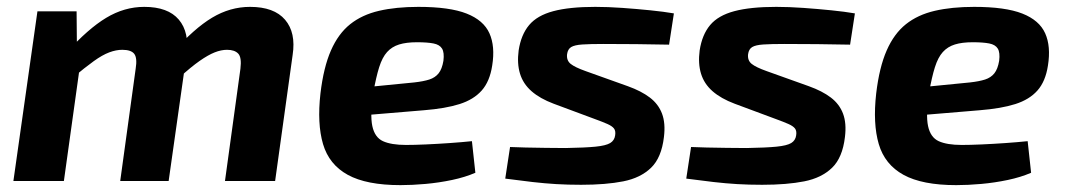

<svg xmlns="http://www.w3.org/2000/svg" viewBox="-20 -527 3100 559"><path d="M203 -494 204 -380 217 -366 166 0H19L89 -494ZM400 -507Q469 -507 500.5 -470Q532 -433 523 -367L471 0H330L375 -327Q380 -358 371 -370Q362 -382 336 -382Q318 -382 298 -374.5Q278 -367 253 -349Q228 -331 192 -301L174 -374Q236 -443 289 -475Q342 -507 400 -507ZM708 -507Q778 -507 810 -469.5Q842 -432 832 -367L781 0H635L680 -327Q684 -360 673.5 -371Q663 -382 641 -382Q624 -382 605 -374.5Q586 -367 561 -349.5Q536 -332 502 -301L483 -374Q545 -444 597.5 -475.5Q650 -507 708 -507Z M1198 -507Q1289 -507 1338.5 -487.5Q1388 -468 1405 -430Q1422 -392 1413 -336Q1406 -290 1382.5 -263.5Q1359 -237 1318 -224Q1277 -211 1214 -206L962 -185L973 -266L1186 -287Q1213 -290 1230 -295.5Q1247 -301 1257 -313.5Q1267 -326 1271 -350Q1274 -374 1267 -385.5Q1260 -397 1242 -400.5Q1224 -404 1194 -404Q1163 -404 1142 -397.5Q1121 -391 1107 -375.5Q1093 -360 1084 -331.5Q1075 -303 1067 -258Q1057 -193 1064 -160Q1071 -127 1095 -116Q1119 -105 1162 -105Q1186 -105 1220 -106.5Q1254 -108 1289.5 -110.5Q1325 -113 1354 -116L1364 -24Q1334 -11 1296 -3Q1258 5 1219 8.5Q1180 12 1146 12Q1047 12 992.5 -18Q938 -48 920.5 -107.5Q903 -167 913 -255Q922 -331 943.5 -380Q965 -429 999.5 -456.5Q1034 -484 1083.5 -495.5Q1133 -507 1198 -507Z M1713 -507Q1750 -507 1792 -504Q1834 -501 1873.5 -497Q1913 -493 1942 -488L1928 -397Q1880 -398 1832.5 -398.5Q1785 -399 1736 -399Q1698 -399 1675.5 -397.5Q1653 -396 1643 -390Q1633 -384 1631 -369Q1629 -351 1641.5 -341Q1654 -331 1685 -320L1808 -276Q1847 -262 1872 -243Q1897 -224 1907.5 -196Q1918 -168 1913 -128Q1906 -68 1875.5 -38.5Q1845 -9 1794.5 1Q1744 11 1672 11Q1633 11 1599.5 9Q1566 7 1531 3Q1496 -1 1451 -7L1465 -99Q1483 -98 1510.5 -97.5Q1538 -97 1568.5 -96.5Q1599 -96 1627 -96Q1684 -97 1714 -100Q1744 -103 1756.5 -110.5Q1769 -118 1771 -133Q1773 -146 1767.5 -153Q1762 -160 1748.5 -166Q1735 -172 1713 -180L1592 -225Q1552 -240 1527.5 -261.5Q1503 -283 1494 -312.5Q1485 -342 1490 -380Q1497 -426 1520.5 -454Q1544 -482 1591 -494.5Q1638 -507 1713 -507Z M2240 -507Q2277 -507 2319 -504Q2361 -501 2400.5 -497Q2440 -493 2469 -488L2455 -397Q2407 -398 2359.5 -398.5Q2312 -399 2263 -399Q2225 -399 2202.5 -397.5Q2180 -396 2170 -390Q2160 -384 2158 -369Q2156 -351 2168.5 -341Q2181 -331 2212 -320L2335 -276Q2374 -262 2399 -243Q2424 -224 2434.5 -196Q2445 -168 2440 -128Q2433 -68 2402.5 -38.5Q2372 -9 2321.5 1Q2271 11 2199 11Q2160 11 2126.5 9Q2093 7 2058 3Q2023 -1 1978 -7L1992 -99Q2010 -98 2037.5 -97.5Q2065 -97 2095.5 -96.5Q2126 -96 2154 -96Q2211 -97 2241 -100Q2271 -103 2283.5 -110.5Q2296 -118 2298 -133Q2300 -146 2294.5 -153Q2289 -160 2275.5 -166Q2262 -172 2240 -180L2119 -225Q2079 -240 2054.5 -261.5Q2030 -283 2021 -312.5Q2012 -342 2017 -380Q2024 -426 2047.5 -454Q2071 -482 2118 -494.5Q2165 -507 2240 -507Z M2816 -507Q2907 -507 2956.5 -487.5Q3006 -468 3023 -430Q3040 -392 3031 -336Q3024 -290 3000.5 -263.5Q2977 -237 2936 -224Q2895 -211 2832 -206L2580 -185L2591 -266L2804 -287Q2831 -290 2848 -295.5Q2865 -301 2875 -313.5Q2885 -326 2889 -350Q2892 -374 2885 -385.5Q2878 -397 2860 -400.5Q2842 -404 2812 -404Q2781 -404 2760 -397.5Q2739 -391 2725 -375.5Q2711 -360 2702 -331.5Q2693 -303 2685 -258Q2675 -193 2682 -160Q2689 -127 2713 -116Q2737 -105 2780 -105Q2804 -105 2838 -106.5Q2872 -108 2907.5 -110.5Q2943 -113 2972 -116L2982 -24Q2952 -11 2914 -3Q2876 5 2837 8.5Q2798 12 2764 12Q2665 12 2610.5 -18Q2556 -48 2538.5 -107.5Q2521 -167 2531 -255Q2540 -331 2561.5 -380Q2583 -429 2617.5 -456.5Q2652 -484 2701.5 -495.5Q2751 -507 2816 -507Z"/></svg>

Font: Exo 2
Style: Bold Italic
Weight: 700
Italic angle: -8°
Designer: Natanael Gama
Foundry: Natanael Gama
Version: Version 2.010